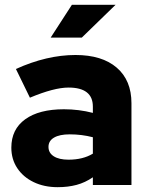

<svg xmlns="http://www.w3.org/2000/svg" viewBox="-20 -767 611 796"><path d="M219 9Q163 9 119.5 -12Q76 -33 51.5 -70Q27 -107 27 -155Q27 -231 84.5 -272.5Q142 -314 245 -314Q307 -314 365 -299V-325Q365 -404 264 -404Q204 -404 104 -362L46 -481Q174 -539 293 -539Q403 -539 464 -486.5Q525 -434 525 -339V0H365V-32Q333 -10 297.5 -0.5Q262 9 219 9ZM181 -158Q181 -133 203 -119Q225 -105 264 -105Q324 -105 365 -130V-198Q319 -210 269 -210Q227 -210 204 -196.5Q181 -183 181 -158ZM190 -611 278 -747H459L319 -611Z"/></svg>

Font: Red Hat Display Black
Style: Regular
Weight: 900
Designer: Pentagram, MCKL
Foundry: Pentagram, MCKL
Version: Version 1.023; ttfautohint (v1.8.3)